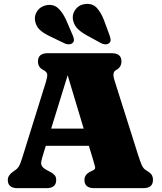

<svg xmlns="http://www.w3.org/2000/svg" viewBox="-20 -976 840 996"><path d="M271.5 -42.5Q271.5 0 221.5 0H70.5Q20.5 0 20.5 -42.5Q20.5 -66 46.5 -84.5L57 -92Q70 -100.5 77.8 -112.8Q85.5 -125 96.5 -161L218 -550.5Q226.5 -578.5 224.8 -591Q223 -603.5 204.5 -613Q177 -626.5 177 -657.5Q177 -700 227.5 -700H559.5Q610 -700 610 -657.5Q610 -627 581.5 -612Q560.5 -601.5 573.5 -560.5L695 -176.5Q707.5 -137 716 -118.2Q724.5 -99.5 740 -91.5Q759.5 -80 766.5 -69.5Q773.5 -59 773.5 -42.5Q773.5 0 723.5 0H468.5Q418 0 418 -42.5Q418 -70 447.5 -85L463.5 -93Q476 -99 473.2 -110.5Q470.5 -122 463 -147L441 -219.5H217.5L205 -178.5Q197 -153.5 194.2 -138.5Q191.5 -123.5 198.5 -113Q205.5 -102.5 227 -91.5L242 -83.5Q255.5 -76.5 263.5 -67.2Q271.5 -58 271.5 -42.5ZM245.5 -309H414L331 -585.5ZM519 -872.5 548.5 -792.5Q553 -780 553.8 -770Q554.5 -760 546.5 -752.5Q538.5 -745.5 526.2 -746Q514 -746.5 503.5 -752.5L429.5 -793Q395 -812 378 -832Q361 -852 357.5 -880Q355.5 -907 373.8 -929.8Q392 -952.5 424.5 -955.5Q460.5 -958.5 482.2 -935Q504 -911.5 519 -872.5ZM323 -872.5 357 -793.5Q362 -782 363.5 -772Q365 -762 357.5 -754Q350 -746.5 338 -746Q326 -745.5 315 -751L238.5 -788Q202.5 -805 184.2 -823.5Q166 -842 161.5 -870Q157.5 -897 174.5 -920.5Q191.5 -944 223 -949.5Q259 -954.5 282.2 -932.8Q305.5 -911 323 -872.5Z"/></svg>

Font: Fraunces 9pt Soft Black
Style: Regular
Weight: 900
Version: Version 1.000;[b76b70a41]